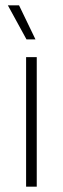

<svg xmlns="http://www.w3.org/2000/svg" viewBox="-20 -701 236 721"><path d="M78 0V-486.5H118V0ZM51.5 -681 113 -553.5V-553H79.5L9.5 -681Z"/></svg>

Font: Anek Latin ExtraLight
Style: Regular
Weight: 250
Designer: Yesha Goshar
Foundry: Ek Type
Version: Version 1.003